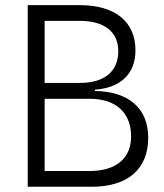

<svg xmlns="http://www.w3.org/2000/svg" viewBox="-20 -713 626 733"><path d="M85.9 0H330.6C467.8 0 545.9 -67.9 545.9 -187C545.9 -298.8 472.2 -363.8 342.3 -365.7V-370.6C441.4 -377.9 497.1 -431.6 497.1 -521C497.1 -630.4 419.4 -693.4 284.2 -693.4H85.9ZM150.4 -60.1V-335.9H321.8C422.4 -335.9 480.5 -283.2 480.5 -191.9C480.5 -107.9 422.4 -60.1 321.8 -60.1ZM150.4 -396.5V-633.3H285.6C378.4 -633.3 431.6 -591.3 431.6 -517.6C431.6 -440.4 378.4 -396.5 286.1 -396.5Z"/></svg>

Font: Cascadia Mono NF Light
Style: Regular
Weight: 300
Monospace: yes
Designer: Aaron Bell
Foundry: Saja Typeworks
Version: Version 2404.023